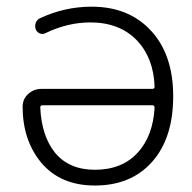

<svg xmlns="http://www.w3.org/2000/svg" viewBox="-20 -576 585 584"><path d="M450.2 -248Q450.2 -255.9 443.4 -255.9H109.4Q102.5 -255.9 102.5 -249Q106.4 -162.1 147.5 -111.3Q190.4 -59.6 268.6 -59.6Q351.6 -59.6 399.4 -112.3Q445.3 -163.1 450.2 -248ZM258.8 -555.7Q372.1 -555.7 439.5 -482.4Q506.8 -409.2 506.8 -283.2Q506.8 -156.2 442.9 -84Q378.9 -11.7 268.6 -11.7Q164.1 -11.7 105.5 -81.1Q48.8 -149.4 48.8 -252Q48.8 -273.4 64.5 -289.1Q82 -305.7 106.4 -305.7H443.4Q450.2 -305.7 450.2 -312.5Q447.3 -399.4 396.5 -453.1Q343.8 -507.8 254.9 -507.8Q186.5 -507.8 119.1 -475.6Q110.4 -470.7 101.6 -474.1Q92.8 -477.5 88.9 -486.3Q85 -497.1 88.9 -506.8Q92.8 -516.6 101.6 -520.5Q176.8 -555.7 258.8 -555.7Z"/></svg>

Font: irohamaru Light
Style: Regular
Weight: 200
Designer: [Source Han Sans]
Ryoko NISHIZUKA  (kana & ideographs); Paul D. Hunt (Latin, Greek & Cyrillic); Wenlong ZHANG  (bopomofo
Version: Version 1.01